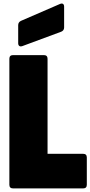

<svg xmlns="http://www.w3.org/2000/svg" viewBox="-20 -1046 502 1066"><path d="M224 -740H52C39 -740 32 -733 32 -720V-20C32 -7 39 0 52 0H442C455 0 462 -7 462 -20V-172C462 -185 455 -192 442 -192H244V-720C244 -733 237 -740 224 -740ZM104 -790 320 -870C330 -874 336 -882 336 -893V-1009C336 -1024 327 -1030 313 -1024L96 -930C86 -925 81 -917 81 -906V-806C81 -792 90 -785 104 -790Z"/></svg>

Font: Malmofest Black-Rounded
Style: Regular
Weight: 800
Designer: Jonny Pinhorn (Poppins), Kolossal
Version: Version 1.004;Glyphs 3.1.2 (3151)